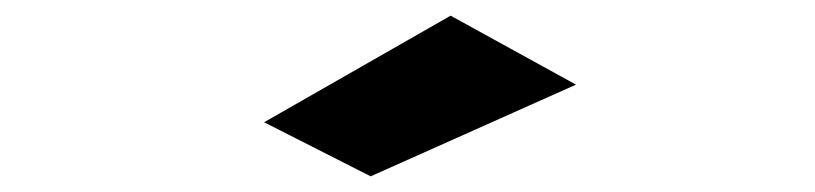

<svg xmlns="http://www.w3.org/2000/svg" viewBox="-20 -702 1040 245"><path d="M453 -477 317 -546 555 -682 715 -594Z"/></svg>

Font: Inconsolata UltraExpanded Black
Style: Regular
Weight: 900
Width: 9
Monospace: yes
Designer: Raph Levien, Cyreal, Brenton Simpson
Foundry: Raph Levien, Cyreal, Google
Version: Version 3.001; ttfautohint (v1.8.2.53-6de2)